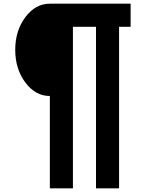

<svg xmlns="http://www.w3.org/2000/svg" viewBox="-20 -895 790 1040"><path d="M250 -375Q171.9 -375 117.2 -448.2Q62.5 -521.5 62.5 -625Q62.5 -728.5 117.2 -801.8Q171.9 -875 250 -875H687.5V-750H625V125H500V-750H375V125H250Z"/></svg>

Font: Oldtimer
Style: Regular
Weight: 400
Designer: GGBotNet
Foundry: GGBotNet
Version: 1.00